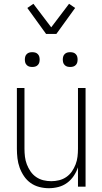

<svg xmlns="http://www.w3.org/2000/svg" viewBox="-20 -984 540 1012"><path d="M237 8Q212 8 187 1.5Q162 -5 141.5 -19.5Q121 -34 106.5 -55.5Q92 -77 83.5 -100.5Q75 -124 72 -149.5Q69 -175 69 -200V-520H109V-200Q109 -179 111.5 -158Q114 -137 121.5 -117.5Q129 -98 141 -80.5Q153 -63 170.5 -51Q188 -39 208.5 -34Q229 -29 250 -29Q271 -29 291.5 -34Q312 -39 329.5 -51Q347 -63 359 -80.5Q371 -98 378.5 -117.5Q386 -137 388.5 -158Q391 -179 391 -200V-520H431V0H391V-102Q383 -78 368.5 -56.5Q354 -35 333.5 -20Q313 -5 288 1.5Q263 8 237 8ZM350 -631Q342 -631 334.5 -633Q327 -635 321 -641Q315 -647 313 -654.5Q311 -662 311 -670Q311 -678 313 -685.5Q315 -693 321 -699Q327 -705 334.5 -707Q342 -709 350 -709Q358 -709 365.5 -707Q373 -705 379 -699Q385 -693 387 -685.5Q389 -678 389 -670Q389 -662 387 -654.5Q385 -647 379 -641Q373 -635 365.5 -633Q358 -631 350 -631ZM150 -631Q142 -631 134.5 -633Q127 -635 121 -641Q115 -647 113 -654.5Q111 -662 111 -670Q111 -678 113 -685.5Q115 -693 121 -699Q127 -705 134.5 -707Q142 -709 150 -709Q158 -709 165.5 -707Q173 -705 179 -699Q185 -693 187 -685.5Q189 -678 189 -670Q189 -662 187 -654.5Q185 -647 179 -641Q173 -635 165.5 -633Q158 -631 150 -631ZM223 -805 124 -942 156 -964 250 -840 344 -964 376 -942 277 -805Z"/></svg>

Font: Iosevka SS18 Extralight
Style: Regular
Weight: 200
Monospace: yes
Designer: Belleve Invis
Foundry: Belleve Invis
Version: Version 25.1.1; ttfautohint (v1.8.4)